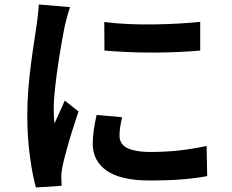

<svg xmlns="http://www.w3.org/2000/svg" viewBox="-20 -798 1040 861"><path d="M447.6 -699.4Q493.8 -693.1 551.2 -690.4Q608.7 -687.7 668.4 -688.5Q728.1 -689.3 782.9 -692.5Q837.6 -695.7 877.8 -700.1V-571.2Q832.1 -567.2 777 -564.7Q721.9 -562.2 664.1 -562.2Q606.3 -562.2 550.7 -564.7Q495.1 -567.2 448.4 -571.2ZM527.5 -272.4Q521.9 -247.3 518.9 -227.8Q516 -208.4 516 -188.2Q516 -171.7 523.8 -158.2Q531.5 -144.7 548.1 -135.6Q564.7 -126.5 591.3 -121.6Q617.8 -116.6 656 -116.6Q723.3 -116.6 782.3 -123.1Q841.4 -129.6 906.5 -143.4L909.1 -8.2Q860.9 1 798.4 6.2Q735.9 11.4 650.9 11.4Q521.9 11.4 458.9 -32.4Q395.9 -76.2 395.9 -152.6Q395.9 -182 400.3 -213.4Q404.7 -244.7 413.3 -282.6ZM293.9 -766.1Q290.4 -756.2 285.3 -738.3Q280.1 -720.3 275.8 -703.1Q271.5 -685.8 269.5 -676.8Q265.6 -656.4 259.3 -622.8Q252.9 -589.1 246.4 -547.6Q239.9 -506.1 234.1 -463Q228.4 -419.8 224.6 -380.1Q220.8 -340.4 220.8 -310.2Q220.8 -295.8 221.6 -278.2Q222.3 -260.5 224.7 -245.1Q232.3 -262.2 240.1 -279.3Q248 -296.3 255.8 -313.6Q263.6 -330.8 270.3 -347L332 -298.2Q317.9 -256.8 303.3 -209.9Q288.7 -162.9 277.4 -121.3Q266 -79.6 260.5 -53.1Q258.5 -42.3 256.6 -28.1Q254.7 -13.9 254.9 -6.2Q255.1 1.6 255.4 13.1Q255.6 24.6 256.6 35L141.2 42.7Q126.2 -8.6 114.3 -95.2Q102.3 -181.9 102.3 -283.6Q102.3 -340 107 -397.8Q111.8 -455.5 118.7 -509.4Q125.6 -563.2 132.5 -607.1Q139.3 -651 143.5 -680.1Q146.3 -701.1 149.6 -727.6Q153 -754.1 153.8 -777.9Z"/></svg>

Font: Noto Sans TC Thin
Style: Regular
Weight: 100
Designer: Ryoko NISHIZUKA 西塚涼子 (kana, bopomofo & ideographs); Paul D. Hunt (Latin, Greek & Cyrillic); Sandoll Communications 산돌커뮤니
Foundry: Adobe
Version: Version 2.004-H2;hotconv 1.0.118;makeotfexe 2.5.65603